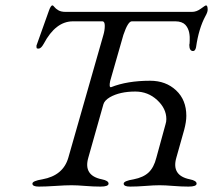

<svg xmlns="http://www.w3.org/2000/svg" viewBox="-20 -686 790 711"><path d="M363 -300 307 -102Q288 -36 357 -22Q382 -17 382 -6Q382 5 352 5Q326 5 295.5 2.5Q265 0 245 0Q222 0 185.5 2.5Q149 5 124 5Q100 5 100 -6Q100 -16 137 -22Q214 -36 233 -102L363 -557Q368 -574 368 -590.5Q368 -607 359 -607H250Q186 -607 142 -524Q132 -506 123 -506Q117 -506 116 -507.5Q115 -509 115 -517Q115 -518 161 -646Q168 -666 174 -666Q177 -666 181.5 -660Q186 -654 196 -648Q206 -642 223 -642H691Q708 -642 724 -654Q740 -666 743 -666Q749 -666 749 -650Q749 -641 741 -627Q716 -581 706 -511Q703 -497 695 -497Q681 -497 681 -520L682 -525Q682 -530 682.5 -535.5Q683 -541 682.5 -549.5Q682 -558 680.5 -565.5Q679 -573 675.5 -580.5Q672 -588 666.5 -594Q661 -600 651.5 -603.5Q642 -607 630 -607H468Q454 -607 437 -557L388 -386Q383 -362 391 -363Q451 -387 536 -387Q594 -387 632 -351.5Q670 -316 670 -257Q670 -235 662 -205L633 -102Q614 -36 683 -22Q708 -17 708 -6Q708 5 678 5Q652 5 621.5 2.5Q591 0 571 0Q550 0 519 2.5Q488 5 462 5Q438 5 438 -6Q438 -16 475 -22Q511 -29 530.5 -47.5Q550 -66 559 -102L593 -226Q596 -235 596 -245Q596 -284 562 -315.5Q528 -347 481 -347Q424 -347 387 -326Q367 -314 363 -300Z"/></svg>

Font: EB Garamond 12
Style: Italic
Weight: 400
Italic angle: -17°
Version: Version 0.016; ttfautohint (v1.8.4)